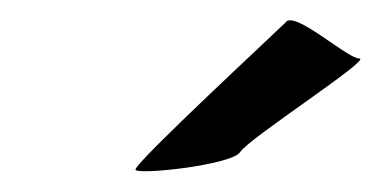

<svg xmlns="http://www.w3.org/2000/svg" viewBox="-20 -769 371 187"><path d="M112 -604C110 -598 206 -608 214 -621C222 -634 343 -712 330 -712C318 -712 266 -760 258 -747C248 -737 113 -612 112 -604Z"/></svg>

Font: Ampere
Style: SCUltCndIta
Weight: 400
Version: Version 1